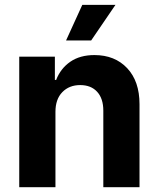

<svg xmlns="http://www.w3.org/2000/svg" viewBox="-20 -783 664 803"><path d="M211.9 -315.4V0H60.5V-545.9H209.5V-448.7H214.8Q233.4 -496.6 273.9 -524.7Q314.5 -552.7 375 -552.7Q460.4 -552.7 512 -497.8Q563.5 -442.9 563.5 -347.2V0H412.1V-320.3Q412.1 -370.6 386.5 -398.9Q360.8 -427.2 315.4 -427.2Q269.5 -427.2 240.7 -397.7Q211.9 -368.2 211.9 -315.4ZM256.3 -613.8 324.2 -762.7H462.9L361.3 -613.8Z"/></svg>

Font: Konkhmer Sleokchher
Style: Regular
Weight: 400
Designer: Suon May Sophanith
Version: Version 1.000; ttfautohint (v1.8.4.7-5d5b);gftools[0.9.23]